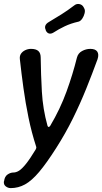

<svg xmlns="http://www.w3.org/2000/svg" viewBox="-22 -761 525 986"><path d="M33 205Q19 205 7.5 196Q-4 187 -2 171L-1 169Q2 145 17 135Q32 125 46 125Q61 125 76 115.5Q91 106 111.5 80.5Q132 55 161 7Q163 3 164 0Q165 -3 164 -7Q140 -81 124.5 -156.5Q109 -232 98.5 -308Q88 -384 80 -457Q78 -474 86 -485.5Q94 -497 108 -503.5Q122 -510 137 -510Q163 -510 175 -499Q187 -488 187 -465Q188 -380 193 -290.5Q198 -201 222 -115Q224 -109 228 -109Q232 -109 236 -115Q287 -201 319.5 -290.5Q352 -380 373 -465Q379 -488 399.5 -499Q420 -510 442 -510Q468 -510 477.5 -496Q487 -482 479 -457Q452 -383 421 -306Q390 -229 352 -152Q314 -75 266 0Q217 77 179 122Q141 167 106.5 186Q72 205 33 205ZM253 -594Q240 -586 229.5 -589Q219 -592 213 -605V-607Q207 -619 211 -629.5Q215 -640 229 -648Q261 -667 293 -687Q325 -707 359 -733Q371 -743 386 -740Q401 -737 408 -723L411 -717Q416 -708 412.5 -693Q409 -678 400.5 -665.5Q392 -653 382 -650Q342 -641 310.5 -626Q279 -611 253 -594Z"/></svg>

Font: Winky Sans
Style: Italic
Weight: 400
Italic angle: -8.97852°
Designer: Simon Atzbach
Foundry: typofactur
Version: Version 1.205